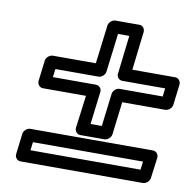

<svg xmlns="http://www.w3.org/2000/svg" viewBox="-71 -659 766 756"><g transform="rotate(10 311.5 -280.5)"><path d="M305 -168 321 -299C323 -314 310 -324 299 -324H127L131 -357H303C318 -357 330 -371 331 -382L350 -536H395L377 -382C375 -367 387 -357 398 -357H570L566 -324H394C379 -324 367 -310 366 -299L350 -168ZM251 -143C250 -132 258 -118 273 -118H369C380 -118 395 -128 397 -143L413 -274H585C596 -274 611 -284 613 -299L623 -382C624 -393 616 -407 601 -407H430L448 -561C449 -572 442 -586 427 -586H331C320 -586 305 -576 303 -561L284 -407H112C101 -407 86 -397 84 -382L74 -299C73 -288 81 -274 96 -274H268ZM90 -25 94 -58H534L530 -25ZM37 0C36 11 44 25 59 25H548C559 25 574 15 576 0L587 -83C588 -94 580 -108 565 -108H75C64 -108 49 -98 47 -83Z"/></g></svg>

Font: Falling Sky
Style: ExtOuObl
Weight: 400
Designer: Paul D. Hunt
Foundry: Adobe Systems Incorporated
Version: Version 1.02